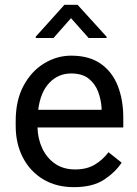

<svg xmlns="http://www.w3.org/2000/svg" viewBox="-20 -770 570 800"><path d="M288.1 9.8Q214.4 9.8 159.9 -22.9Q105.5 -55.7 75.4 -113.5Q45.4 -171.4 45.4 -245.6V-266.1Q45.4 -352.5 78.4 -413.3Q111.3 -474.1 164.3 -506.1Q217.3 -538.1 276.4 -538.1Q352.1 -538.1 400.1 -504.2Q448.2 -470.2 470.9 -411.9Q493.7 -353.5 493.7 -279.3V-238.8H136.2Q137.7 -190.4 156.7 -150.6Q175.8 -110.8 210.2 -87.4Q244.6 -64 293 -64Q340.8 -64 374 -83.5Q407.2 -103 432.1 -135.7L486.8 -92.3Q461.4 -53.2 414.1 -21.7Q366.7 9.8 288.1 9.8ZM276.4 -463.9Q222.7 -463.9 185.5 -424.8Q148.4 -385.7 139.2 -312.5H403.3V-319.3Q401.4 -354.5 388.9 -387.7Q376.5 -420.9 349.6 -442.4Q322.8 -463.9 276.4 -463.9ZM303.2 -750 424.3 -616.7V-611.8H349.1L275.9 -694.3L203.1 -611.8H128.9V-617.2L248.5 -750Z"/></svg>

Font: Vazirmatn UI FD
Style: Regular
Weight: 400
Designer: Saber Rastikerdar
Foundry: Saber Rastikerdar
Version: Version 33.003